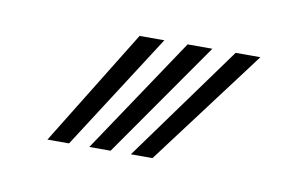

<svg xmlns="http://www.w3.org/2000/svg" viewBox="-34 -849 375 252"><g transform="rotate(10 153.0 -722.5)"><path d="M40 -645 135.5 -800H168.5L68.8 -645ZM151.2 -645 263.5 -800H296.5L180 -645ZM95.8 -645 199.5 -800H232.5L124.2 -645Z"/></g></svg>

Font: Big Shoulders Inline Text Thin Black
Style: Regular
Weight: 900
Version: Version 2.002